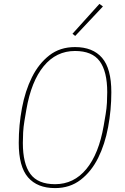

<svg xmlns="http://www.w3.org/2000/svg" viewBox="-20 -951 640 983"><path d="M262 12Q171 12 123.5 -43Q76 -98 76 -219Q76 -310 92.5 -398Q109 -486 143.5 -555.5Q178 -625 232.5 -667.5Q287 -710 364 -710Q455 -710 502.5 -655Q550 -600 550 -479Q550 -388 533.5 -300Q517 -212 482.5 -142.5Q448 -73 393 -30.5Q338 12 262 12ZM262 -8Q358 -8 422 -85.5Q486 -163 511 -308L521 -367Q526 -397 527.5 -425Q529 -453 529 -479Q529 -585 490.5 -637.5Q452 -690 364 -690Q268 -690 204 -612.5Q140 -535 115 -390L105 -331Q100 -301 98.5 -273Q97 -245 97 -219Q97 -113 135.5 -60.5Q174 -8 262 -8ZM365 -767 351 -778 489 -931 507 -918Z"/></svg>

Font: IBM Plex Mono Thin
Style: Italic
Weight: 100
Italic angle: -9°
Monospace: yes
Designer: Mike Abbink, Paul van der Laan, Pieter van Rosmalen
Foundry: Bold Monday
Version: Version 2.3